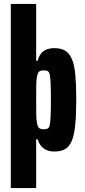

<svg xmlns="http://www.w3.org/2000/svg" viewBox="-20 -763 435 977"><path d="M35 194V-743H164V-454H172Q177 -475 188 -489.5Q199 -504 216.5 -511Q234 -518 257 -518Q291 -518 312.5 -504.5Q334 -491 346.5 -461Q359 -431 363.5 -380.5Q368 -330 368 -256Q368 -180 363 -129Q358 -78 346 -48Q334 -18 312.5 -5Q291 8 257 8Q222 8 201 -8.5Q180 -25 172 -54H164V194ZM202 -105Q214 -105 222 -108.5Q230 -112 233 -126Q236 -140 237.5 -170.5Q239 -201 239 -255Q239 -309 237.5 -339.5Q236 -370 233 -384Q230 -398 222 -401.5Q214 -405 202 -405Q187 -405 179 -398.5Q171 -392 168 -371Q165 -358 164.5 -330Q164 -302 164 -257Q164 -209 164.5 -180.5Q165 -152 168 -139Q171 -118 179 -111.5Q187 -105 202 -105Z"/></svg>

Font: Saira ExtraCondensed ExtraBold
Style: Regular
Weight: 800
Width: 2
Designer: Hector Gatti with collaboration of the Omnibus-Type team
Foundry: Omnibus-Type
Version: Version 1.101